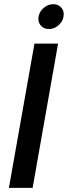

<svg xmlns="http://www.w3.org/2000/svg" viewBox="-20 -905 327 925"><path d="M22.9 0 146 -694.8H259.8L137.2 0ZM215.8 -765.1Q189.9 -765.1 175.8 -782.5Q161.6 -799.8 166 -825.2Q170.4 -850.1 190.9 -867.4Q211.4 -884.8 236.8 -884.8Q261.7 -884.8 276.1 -867.4Q290.5 -850.1 286.1 -825.2Q281.7 -799.8 261.2 -782.5Q240.7 -765.1 215.8 -765.1Z"/></svg>

Font: SVN-Poppins Medium
Style: Italic
Weight: 500
Italic angle: -10°
Designer: Ninad Kale (Devanagari), Jonny Pinhorn (Latin)
Foundry: Indian Type Foundry
Version: Version 3.002 2017